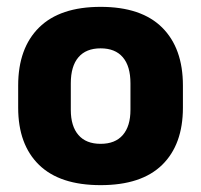

<svg xmlns="http://www.w3.org/2000/svg" viewBox="-20 -526 586 560"><path d="M273.5 14Q154.5 14 93.8 -45.2Q33 -104.5 33 -212V-276.5Q33 -385.5 94 -445.8Q155 -506 273.5 -506Q392 -506 452.8 -445.8Q513.5 -385.5 513.5 -276.5V-212Q513.5 -104.5 453 -45.2Q392.5 14 273.5 14ZM273.5 -106.5Q316 -106.5 338.2 -132.2Q360.5 -158 360.5 -205.5V-283Q360.5 -333 338.2 -359Q316 -385 273.5 -385Q231 -385 208.8 -359Q186.5 -333 186.5 -283V-205.5Q186.5 -158 208.8 -132.2Q231 -106.5 273.5 -106.5Z"/></svg>

Font: Anek Latin
Style: Bold
Weight: 700
Designer: Yesha Goshar
Foundry: Ek Type
Version: Version 1.003